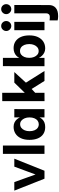

<svg xmlns="http://www.w3.org/2000/svg" viewBox="1097 -1866 999 3233"><g transform="rotate(-90 1596.5 -249.5)"><path d="M3 -508H147L329 0H204ZM541 -508 338 0H219L407 -508Z M622 0V-700H762V0Z M1072 12Q1004 12 956 -20Q908 -52 883 -111.5Q858 -171 858 -253Q858 -337 885.5 -396.5Q913 -456 962.5 -488Q1012 -520 1077 -520Q1119 -520 1150 -505Q1181 -490 1202 -466.5Q1223 -443 1236 -415V-508H1376L1375 0H1236V-83Q1223 -56 1201.5 -34.5Q1180 -13 1148.5 -0.5Q1117 12 1072 12ZM1122 -96Q1156 -97 1181.5 -116Q1207 -135 1221.5 -170.5Q1236 -206 1236 -253Q1236 -297 1221.5 -332.5Q1207 -368 1181.5 -389Q1156 -410 1122 -410Q1086 -410 1059.5 -389Q1033 -368 1018.5 -332.5Q1004 -297 1004 -253Q1004 -205 1018.5 -169.5Q1033 -134 1059.5 -115Q1086 -96 1122 -96Z M1607 -116 1532 -210 1822 -508H2000L1765 -251L1741 -241ZM1510 1V-711L1650 -712V0ZM1850 0 1675 -280 1797 -351 2018 0Z M2239 -425Q2252 -452 2274.5 -473.5Q2297 -495 2329.5 -507.5Q2362 -520 2403 -520Q2469 -520 2517 -488Q2565 -456 2591 -397Q2617 -338 2617 -255Q2617 -171 2589.5 -111.5Q2562 -52 2513 -20Q2464 12 2398 12Q2359 12 2328 -3Q2297 -18 2274.5 -42Q2252 -66 2239 -93V0H2098L2099 -700H2239ZM2353 -412Q2319 -412 2293.5 -392.5Q2268 -373 2253.5 -338Q2239 -303 2239 -255Q2239 -211 2253.5 -175.5Q2268 -140 2293.5 -119Q2319 -98 2353 -98Q2389 -98 2415.5 -119Q2442 -140 2456.5 -176Q2471 -212 2471 -255Q2471 -303 2456.5 -338.5Q2442 -374 2415.5 -393.5Q2389 -413 2353 -412Z M2775 -559Q2741 -559 2716 -584.5Q2691 -610 2691 -644Q2691 -679 2716 -704Q2741 -729 2775 -729Q2811 -729 2835 -704Q2859 -679 2859 -644Q2859 -610 2835 -584.5Q2811 -559 2775 -559ZM2705 0V-508H2845V0Z M2940 230Q2928 230 2905 228Q2882 226 2869 222L2870 86Q2882 88 2901.5 89Q2921 90 2931 90Q2958 90 2973.5 73Q2989 56 2989 28V-508H3129L3128 76Q3128 146 3082 188Q3036 230 2940 230ZM3059 -559Q3025 -559 3000 -584.5Q2975 -610 2975 -644Q2975 -679 3000 -704Q3025 -729 3059 -729Q3095 -729 3119 -704Q3143 -679 3143 -644Q3143 -610 3119 -584.5Q3095 -559 3059 -559Z"/></g></svg>

Font: Inclusive Sans
Style: Bold
Weight: 700
Designer: Olivia King
Foundry: Olivia King
Version: Version 2.004